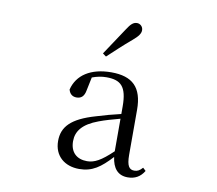

<svg xmlns="http://www.w3.org/2000/svg" viewBox="-88 -922 1176 1040"><g transform="rotate(10 500.0 -401.5)"><path d="M430 -624 449 -610C490 -648 530 -686 574 -723C605 -749 617 -766 617 -784C617 -805 600 -818 584 -818C564 -818 550 -806 529 -773C495 -721 463 -673 430 -624ZM678 14C717 14 747 -2 768 -37L752 -52C736 -34 724 -28 707 -28C680 -28 665 -45 665 -108V-355C665 -479 609 -531 493 -531C380 -531 306 -482 286 -400C292 -377 307 -364 330 -364C355 -364 372 -377 378 -413L393 -485C420 -495 445 -500 471 -500C550 -500 585 -470 585 -359V-318C541 -308 494 -295 452 -282C320 -244 273 -193 273 -115C273 -32 332 15 411 15C483 15 528 -18 587 -82C595 -22 623 14 678 14ZM585 -113C522 -53 486 -34 446 -34C390 -34 353 -66 353 -128C353 -183 386 -226 470 -257C504 -270 544 -281 585 -292Z"/></g></svg>

Font: Harano Aji Mincho CN
Style: Regular
Weight: 400
Foundry: Masamichi Hosoda
Version: HaranoAjiMinchoCN-Regular version 20230610;ttx 4.39.4